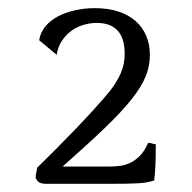

<svg xmlns="http://www.w3.org/2000/svg" viewBox="-20 -736 475 476"><path d="M219.7 -679.2Q203.6 -679.2 187 -674.3Q170.4 -669.4 156.7 -659.4Q143.1 -649.4 133.3 -634.5Q123.5 -619.6 120.6 -600.1L77.1 -636.2Q80.1 -655.8 92.8 -670.9Q105.5 -686 124.5 -695.8Q143.6 -705.6 167 -710.7Q190.4 -715.8 214.8 -715.8Q248 -715.8 273.4 -707.5Q298.8 -699.2 316.2 -683.8Q333.5 -668.5 342.5 -647.2Q351.6 -626 351.6 -599.6Q351.6 -572.3 341.1 -546.4Q330.6 -520.5 305.7 -489.3Q280.8 -458 239.3 -418.2Q197.8 -378.4 135.3 -323.2H253.9Q264.6 -323.2 277.1 -324.7Q289.6 -326.2 302.2 -332Q314.9 -337.9 326.7 -349.6Q338.4 -361.3 347.2 -381.8Q353 -381.8 357.9 -380.1Q362.8 -378.4 366.2 -378.4Q366.2 -353 365.5 -331.1Q364.7 -309.1 362.3 -288.6Q353.5 -285.6 343.5 -283.9Q333.5 -282.2 320.1 -281.5Q306.6 -280.8 288.6 -280.5Q270.5 -280.3 246.1 -280.3H96.2Q83 -280.3 77.1 -283.9Q71.3 -287.6 68.4 -295.4Q68.4 -300.3 69.6 -306.6Q70.8 -313 72.3 -320.3Q123.5 -370.6 163.8 -412.4Q204.1 -454.1 236.8 -491.7Q253.4 -510.3 263.7 -525.9Q273.9 -541.5 279.5 -554.9Q285.2 -568.4 287.1 -580.1Q289.1 -591.8 289.1 -602.5Q289.1 -679.2 219.7 -679.2Z"/></svg>

Font: Tienne
Style: Regular
Weight: 400
Designer: vernon adams
Foundry: vernon adams
Version: Version 1.001